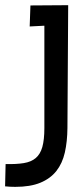

<svg xmlns="http://www.w3.org/2000/svg" viewBox="-109 -519 325 740"><path d="M153.8 -499 150.9 -25.4Q150.4 26.9 140.9 68.8Q131.3 110.8 108.2 140.1Q85 169.4 46.4 185.3Q7.8 201.2 -50.3 201.2Q-60.1 201.2 -69.8 200.7Q-79.6 200.2 -89.4 199.2L-87.4 113.3Q-45.9 114.3 -17.3 109.6Q11.2 105 28.8 90.1Q46.4 75.2 54.2 47.4Q62 19.5 62 -25.4V-419.9L5.4 -417L8.3 -498Z"/></svg>

Font: Maiden Orange
Style: Regular
Weight: 400
Designer: Astigmatic (AOETI)
Foundry: Astigmatic (AOETI)
Version: Version 1.001